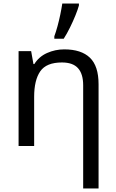

<svg xmlns="http://www.w3.org/2000/svg" viewBox="-20 -825 658 1085"><path d="M343 -546Q439 -546 488 -499Q537 -452 537 -349V240H450V-343Q450 -407 421 -439.5Q392 -472 330 -472Q242 -472 207.5 -422Q173 -372 173 -278V0H85V-536H156L169 -463H174Q200 -505 246 -525.5Q292 -546 343 -546ZM287 -606V-620Q296 -644 305 -677Q314 -710 321 -744Q328 -778 332 -805H426V-794Q420 -772 406.5 -738.5Q393 -705 375.5 -669.5Q358 -634 340 -606Z"/></svg>

Font: Apis
Style: Regular
Weight: 400
Designer: Monotype Design Team
Foundry: Monotype Imaging Inc.
Version: Version 2.000; build 0001